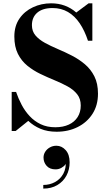

<svg xmlns="http://www.w3.org/2000/svg" viewBox="-20 -780 648 1158"><path d="M321.5 14.5Q266.5 14.5 224.2 -3.2Q182 -21 150.5 -51L74.5 10H50.5V-225.5H77Q90.5 -186 110.5 -148Q130.5 -110 159 -79.5Q187.5 -49 225.5 -30.8Q263.5 -12.5 313.5 -12.5Q360.5 -12.5 395 -28.5Q429.5 -44.5 448.2 -74Q467 -103.5 467 -143.5Q467 -184.5 445.2 -211.8Q423.5 -239 387.8 -258.8Q352 -278.5 309.2 -296Q266.5 -313.5 223.8 -334Q181 -354.5 145.2 -383.5Q109.5 -412.5 88 -455.2Q66.5 -498 66.5 -560Q66.5 -623 97.2 -667.8Q128 -712.5 178.8 -736.2Q229.5 -760 288.5 -760Q333 -760 371.2 -745.8Q409.5 -731.5 440 -704.5L514.5 -760H537V-534.5H510.5Q490.5 -595.5 460.5 -639.8Q430.5 -684 389.8 -707.8Q349 -731.5 297 -731.5Q237.5 -731.5 205 -703.8Q172.5 -676 172.5 -628Q172.5 -591.5 194 -566.2Q215.5 -541 251 -521.5Q286.5 -502 329.2 -484Q372 -466 414.2 -444.2Q456.5 -422.5 492 -392.5Q527.5 -362.5 549.2 -319.5Q571 -276.5 571 -215Q571 -145 538 -93.5Q505 -42 448.5 -13.8Q392 14.5 321.5 14.5ZM241 357.5V335.5Q280 335.5 312 318Q344 300.5 362 267.5Q380 234.5 376.5 187.5H383.5Q384 199.5 374.5 212Q365 224.5 349.2 233Q333.5 241.5 315 241.5Q280 241.5 261.2 220.2Q242.5 199 242.5 170.5Q242.5 151 253 134.8Q263.5 118.5 281.2 108.8Q299 99 320 99Q352.5 99 376.2 125.5Q400 152 400 199Q400 243 380.8 279Q361.5 315 325.8 336.2Q290 357.5 241 357.5Z"/></svg>

Font: Bodoni Moda SC 9pt
Style: Bold
Weight: 700
Designer: Owen Earl
Foundry: indestructible type
Version: Version 2.005